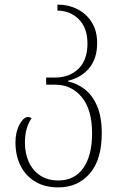

<svg xmlns="http://www.w3.org/2000/svg" viewBox="-20 -562 513 832"><path d="M233 250Q174 250 132.5 225Q91 200 69 156Q47 112 47 55Q47 10 64.5 -22.5Q82 -55 102 -55Q109 -55 117 -50Q88 -8 88 56Q88 102 104.5 139Q121 176 153.5 198Q186 220 233 220Q303 220 341 166Q379 112 379 16Q379 -88 334 -141.5Q289 -195 220 -195H180V-226H218Q281 -226 320 -264Q359 -302 359 -373Q359 -441 321.5 -478.5Q284 -516 229 -516V-542Q277 -542 316 -522Q355 -502 378 -465Q401 -428 401 -375Q401 -309 367 -267.5Q333 -226 275 -212V-209Q314 -201 347.5 -175Q381 -149 401 -102Q421 -55 421 15Q421 130 369 190Q317 250 233 250Z"/></svg>

Font: Noto Serif Georgian SemiCondensed ExtraLight
Style: Regular
Weight: 200
Width: 4
Designer: Monotype Design Team, Akaki Razmadze
Foundry: Google LLC
Version: Version 2.003; ttfautohint (v1.8.4.7-5d5b)